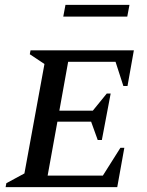

<svg xmlns="http://www.w3.org/2000/svg" viewBox="-20 -766 600 786"><path d="M3 0 6 -16 80 -56 162 -504 102 -544 105 -560H528L502 -414H485L453 -513H259L223 -313H360L417 -383H433L397 -193H380L353 -268H215L175 -47H401L473 -161H489L460 0ZM239 -698 248 -746H510L501 -698Z"/></svg>

Font: Spectral SC Medium
Style: Italic
Weight: 500
Italic angle: -10°
Designer: Jean-Baptiste Levee
Foundry: Production Type
Version: Version 2.001